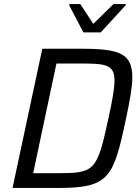

<svg xmlns="http://www.w3.org/2000/svg" viewBox="-20 -929 692 949"><path d="M322 -903 392 -769H478L601 -903L603 -909H541L441 -811L377 -909H323ZM189 -688 42 0H267C519 0 541 -49 603 -343C622 -433 634 -499 634 -547C634 -663 573 -688 386 -688ZM255 -73H144L259 -615H370C498 -615 546 -613 546 -531C546 -491 535 -431 516 -344C459 -78 447 -73 255 -73Z"/></svg>

Font: Saira UNSAM
Style: Italic
Weight: 400
Italic angle: -12°
Designer: Hector Gatti with collaboration of the Omnibus-Type team
Foundry: Omnibus-Type
Version: Version 0.072;PS 000.072;hotconv 1.0.88;makeotf.lib2.5.64775